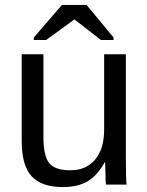

<svg xmlns="http://www.w3.org/2000/svg" viewBox="-20 -748 596 778"><path d="M68 -528H156V-193Q156 -116 179.5 -87Q203 -58 265 -58Q329 -58 365.5 -101.5Q402 -145 402 -222V-528H490V-113Q490 -21 493 0H410L408 -13Q408 -20 407.5 -41.5Q407 -63 406 -90H404Q374 -36 334.5 -13Q295 10 235 10Q148 10 108 -34Q68 -78 68 -176ZM331 -728 440 -596V-586H389L282 -669H281L167 -586H117V-596L231 -728Z"/></svg>

Font: Libra Sans
Style: Regular
Weight: 400
Foundry: Context Ltd
Version: Version 1.002